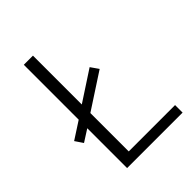

<svg xmlns="http://www.w3.org/2000/svg" viewBox="-199 -810 920 920"><g transform="rotate(-45 260.5 -350.0)"><path d="M122 -328V-700H184V-369L337 -469L365 -429L184 -311V-51H498V0H122V-270L61 -231L34 -271Z"/></g></svg>

Font: Post Grotesk Light
Style: Light
Weight: 300
Version: Version 1.0